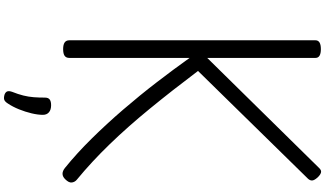

<svg xmlns="http://www.w3.org/2000/svg" viewBox="-352 -961 1622 958"><g transform="rotate(90 459.0 -482.0)"><path d="M225 14Q203 14 192 6.5Q181 -1 181 -17V-1245Q181 -1272 225 -1272Q269 -1272 269 -1245V-705L818 -1263Q830 -1276 841.5 -1272.5Q853 -1269 866 -1255Q880 -1239 880.5 -1228.5Q881 -1218 872 -1208L334 -659Q432 -529 522 -419Q612 -309 699.5 -218.5Q787 -128 877 -54Q888 -45 890.5 -30Q893 -15 874 4Q861 17 847 17Q833 17 818 5Q745 -54 671.5 -128.5Q598 -203 527 -285.5Q456 -368 391 -452.5Q326 -537 269 -617V-17Q269 -1 258.5 6.5Q248 14 225 14ZM451 306Q439 301 436 292.5Q433 284 438 269Q450 239 456.5 213Q463 187 465 161Q467 135 467 105Q467 88 476.5 81Q486 74 505 74Q528 74 540.5 85Q553 96 553 115Q553 140 545.5 171.5Q538 203 525.5 234Q513 265 497 289Q487 305 477 308Q467 311 451 306Z"/></g></svg>

Font: Playwrite VN
Style: Regular
Weight: 400
Designer: Veronika Burian, José Scaglione
Foundry: TypeTogether
Version: Version 1.002